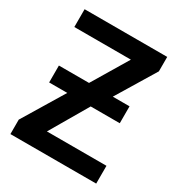

<svg xmlns="http://www.w3.org/2000/svg" viewBox="-170 -829 881 944"><g transform="rotate(30 271.0 -357.0)"><path d="M65 -411H236L357 -613H36V-714H505V-632L371 -411H466V-315H301L176 -101H514V0H27V-82L168 -315H65Z"/></g></svg>

Font: Noto Sans Display Medium
Style: Regular
Weight: 500
Designer: Monotype Design Team
Foundry: Monotype Imaging Inc.
Version: Version 1.900